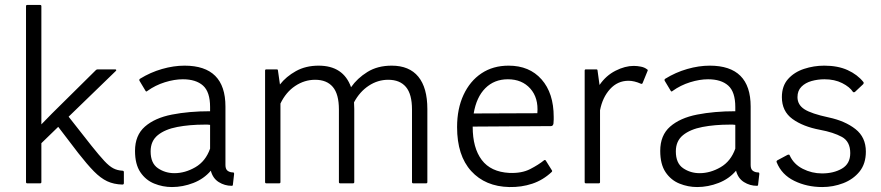

<svg xmlns="http://www.w3.org/2000/svg" viewBox="-20 -820 3555 775"><path d="M445 -540Q448 -540 449 -538Q450 -536 448 -534L257 -349L349 -232Q381 -192 401 -170.5Q421 -149 437.5 -140.5Q454 -132 474 -131Q480 -131 480 -125V-81Q480 -75 474 -75Q439 -76 412.5 -88.5Q386 -101 359 -128.5Q332 -156 296 -202L215 -308L147 -242V-85Q147 -80 142 -80H90Q85 -80 85 -85V-795Q85 -800 90 -800H142Q147 -800 147 -795V-318L189 -361L367 -537Q370 -540 374 -540Z M543 -494Q541 -499 545 -502Q587 -528 634 -541.5Q681 -555 725 -555Q890 -555 890 -390V-154Q890 -137 899 -130.5Q908 -124 921 -124Q925 -124 925 -118L920 -74Q920 -70 915 -70Q887 -70 863 -85Q839 -100 831 -131Q803 -98 760.5 -81.5Q718 -65 674 -65Q637 -65 602.5 -79Q568 -93 546.5 -125Q525 -157 525 -211Q525 -274 565 -309Q605 -344 674 -357.5Q743 -371 828 -371V-388Q828 -449 799.5 -474.5Q771 -500 718 -500Q684 -500 645.5 -488Q607 -476 575 -453Q570 -448 567 -454ZM828 -220V-316Q823 -317 817.5 -317Q812 -317 806 -317Q745 -317 695.5 -307.5Q646 -298 617 -274.5Q588 -251 588 -209Q588 -161 617.5 -141Q647 -121 684 -121Q727 -121 768.5 -145Q810 -169 828 -220Z M1112 -85Q1112 -80 1107 -80H1055Q1050 -80 1050 -85V-535Q1050 -540 1055 -540H1097Q1102 -540 1102 -535L1110 -479Q1135 -511 1174.5 -533Q1214 -555 1266 -555Q1366 -555 1397 -468Q1422 -504 1463 -529.5Q1504 -555 1561 -555Q1632 -555 1668.5 -510.5Q1705 -466 1705 -380V-85Q1705 -80 1700 -80H1648Q1643 -80 1643 -85V-378Q1643 -440 1618.5 -469Q1594 -498 1547 -498Q1505 -498 1468.5 -474Q1432 -450 1409 -407Q1410 -394 1410 -380V-85Q1410 -80 1405 -80H1353Q1348 -80 1348 -85V-378Q1348 -440 1323.5 -469Q1299 -498 1252 -498Q1209 -498 1171.5 -473Q1134 -448 1112 -402Z M1888 -308Q1888 -223 1924.5 -174.5Q1961 -126 2036 -122Q2086 -120 2120 -137.5Q2154 -155 2176 -173Q2180 -176 2183 -172L2208 -132Q2210 -129 2207 -126Q2172 -93 2128.5 -78.5Q2085 -64 2036 -65Q1939 -67 1882 -129.5Q1825 -192 1825 -307Q1825 -381 1851 -437Q1877 -493 1923.5 -524Q1970 -555 2033 -555Q2117 -555 2166 -499.5Q2215 -444 2215 -348Q2215 -343 2215 -337.5Q2215 -332 2214 -321Q2212 -311 2204 -311L1888 -309Q1888 -309 1888 -308ZM1892 -362 2149 -363Q2154 -425 2120.5 -462.5Q2087 -500 2030 -500Q1975 -500 1939 -464Q1903 -428 1892 -362Z M2402 -85Q2402 -80 2397 -80H2345Q2340 -80 2340 -85V-535Q2340 -540 2345 -540H2387Q2392 -540 2392 -535L2400 -477Q2426 -515 2464.5 -534.5Q2503 -554 2538 -554Q2552 -554 2567 -551Q2582 -548 2592 -540Q2596 -538 2594 -534L2574 -485Q2572 -480 2567 -482Q2540 -494 2517 -494Q2473 -494 2442.5 -460.5Q2412 -427 2402 -375Z M2663 -494Q2661 -499 2665 -502Q2707 -528 2754 -541.5Q2801 -555 2845 -555Q3010 -555 3010 -390V-154Q3010 -137 3019 -130.5Q3028 -124 3041 -124Q3045 -124 3045 -118L3040 -74Q3040 -70 3035 -70Q3007 -70 2983 -85Q2959 -100 2951 -131Q2923 -98 2880.5 -81.5Q2838 -65 2794 -65Q2757 -65 2722.5 -79Q2688 -93 2666.5 -125Q2645 -157 2645 -211Q2645 -274 2685 -309Q2725 -344 2794 -357.5Q2863 -371 2948 -371V-388Q2948 -449 2919.5 -474.5Q2891 -500 2838 -500Q2804 -500 2765.5 -488Q2727 -476 2695 -453Q2690 -448 2687 -454ZM2948 -220V-316Q2943 -317 2937.5 -317Q2932 -317 2926 -317Q2865 -317 2815.5 -307.5Q2766 -298 2737 -274.5Q2708 -251 2708 -209Q2708 -161 2737.5 -141Q2767 -121 2804 -121Q2847 -121 2888.5 -145Q2930 -169 2948 -220Z M3431 -449Q3426 -446 3423 -449Q3410 -469 3379.5 -484.5Q3349 -500 3308 -500Q3281 -500 3256 -493Q3231 -486 3215 -470Q3199 -454 3199 -428Q3199 -397 3227 -379Q3255 -361 3325 -346Q3391 -332 3433 -299Q3475 -266 3475 -208Q3475 -159 3449.5 -127.5Q3424 -96 3383.5 -80.5Q3343 -65 3299 -65Q3237 -65 3186 -90Q3135 -115 3115 -165Q3113 -170 3118 -173L3159 -195Q3161 -196 3164 -196Q3167 -196 3168 -192Q3184 -157 3220.5 -138.5Q3257 -120 3298 -120Q3345 -120 3378.5 -139.5Q3412 -159 3412 -202Q3412 -249 3378 -267.5Q3344 -286 3290 -296Q3221 -309 3178.5 -340Q3136 -371 3136 -428Q3136 -473 3161 -501Q3186 -529 3225.5 -542Q3265 -555 3307 -555Q3362 -555 3401.5 -537Q3441 -519 3465 -489Q3468 -485 3464 -480Z"/></svg>

Font: Gowun Dodum
Style: Regular
Weight: 400
Designer: Yanghee Ryu
Foundry: Yanghee Ryu
Version: Version 2.000